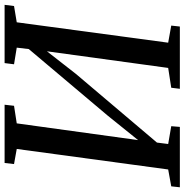

<svg xmlns="http://www.w3.org/2000/svg" viewBox="-4 -778 783 814"><g transform="rotate(-90 387.0 -371.5)"><path d="M521 -703 526 -743H773L768 -703L699 -691.5L612.5 -49.5L685 -36.5L681 0H417L421.5 -36.5L505.5 -49.5L576 -563.5L480 -440.5L189 -97L183 -49.5L258.5 -36.5L255.5 0H-0.5L3.5 -36.5L75 -49.5L162 -691.5L98 -703L102.5 -743H349.5L345 -703L270.5 -691.5L199.5 -177L303 -305.5L585.5 -640.5L591.5 -691.5Z"/></g></svg>

Font: Merriweather Text
Style: Italic
Weight: 400
Italic angle: -7.8°
Designer: Eben Sorkin
Foundry: Eben Sorkin
Version: Version 2.100